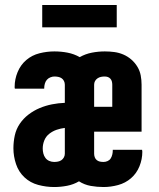

<svg xmlns="http://www.w3.org/2000/svg" viewBox="-20 -745 640 773"><path d="M198 8Q166 8 134 -0.5Q102 -9 78.5 -31Q55 -53 44.5 -84.5Q34 -116 34 -148Q34 -174 39.5 -199.5Q45 -225 59.5 -246.5Q74 -268 95 -284Q116 -300 140 -310Q164 -320 189.5 -325Q215 -330 241 -331V-404Q241 -412 237.5 -419Q234 -426 228 -430Q222 -434 214.5 -435.5Q207 -437 199 -437Q191 -437 182.5 -433.5Q174 -430 168.5 -423.5Q163 -417 160.5 -408Q158 -399 158 -390Q158 -390 158 -389Q158 -388 158 -388H40Q39 -390 39 -392Q39 -394 39 -396Q39 -426 51 -455Q63 -484 86 -503.5Q109 -523 139 -530.5Q169 -538 199 -538Q226 -538 252 -533Q278 -528 301 -515Q324 -528 350 -533Q376 -538 402 -538Q421 -538 440 -535.5Q459 -533 476.5 -525.5Q494 -518 508.5 -505.5Q523 -493 533 -476.5Q543 -460 546.5 -441.5Q550 -423 550 -404V-215H359V-126Q359 -119 361.5 -112Q364 -105 369.5 -100.5Q375 -96 382 -94.5Q389 -93 397 -93Q405 -93 413 -96.5Q421 -100 425.5 -107Q430 -114 432 -122.5Q434 -131 434 -139Q434 -140 434 -140.5Q434 -141 434 -142H552Q552 -140 552.5 -138Q553 -136 553 -134Q553 -104 541.5 -75.5Q530 -47 507.5 -27.5Q485 -8 455.5 0Q426 8 397 8Q371 8 345.5 3.5Q320 -1 298 -15Q276 -2 250 3Q224 8 198 8ZM359 -315H432V-404Q432 -410 430.5 -416.5Q429 -423 424.5 -428Q420 -433 414 -435Q408 -437 401 -437Q394 -437 386.5 -435.5Q379 -434 372.5 -429.5Q366 -425 362.5 -418.5Q359 -412 359 -404ZM198 -93Q206 -93 213.5 -94.5Q221 -96 227 -100Q233 -104 237 -111Q241 -118 241 -126V-230Q224 -228 208 -222.5Q192 -217 178.5 -206.5Q165 -196 158.5 -180Q152 -164 152 -147Q152 -137 154.5 -127Q157 -117 163 -109Q169 -101 178.5 -97Q188 -93 198 -93ZM450 -635H150V-725H450Z"/></svg>

Font: Iosevka Curly Extended
Style: Bold
Weight: 700
Width: 7
Monospace: yes
Designer: Belleve Invis
Foundry: Belleve Invis
Version: Version 11.1.0; ttfautohint (v1.8.3)